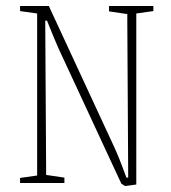

<svg xmlns="http://www.w3.org/2000/svg" viewBox="-20 -611 572 641"><path d="M385 2 176 -448Q162 -479 137 -542H131L134 -46V-27L195 -18V0H47V-17L104 -25V-566L47 -574V-591H143L360 -123Q377 -87 402 -18H408L405 -544V-564L344 -573V-591H492V-574L435 -566V5L399 10Q396 10 385 2Z"/></svg>

Font: Grenze Thin
Style: Regular
Weight: 250
Designer: Renata Polastri
Foundry: Omnibus-Type
Version: Version 1.002; ttfautohint (v1.8)